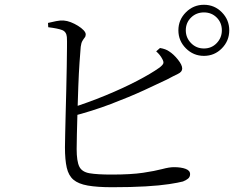

<svg xmlns="http://www.w3.org/2000/svg" viewBox="-20 -789 1040 804"><path d="M834 -555Q790 -555 758.5 -586.5Q727 -618 727 -662Q727 -706 758.5 -737.5Q790 -769 834 -769Q878 -769 909 -737.5Q940 -706 940 -662Q940 -618 909 -586.5Q878 -555 834 -555ZM450 -5Q387 -5 347.5 -12Q308 -19 287.5 -36.5Q267 -54 259.5 -87Q252 -120 252 -172Q252 -192 253 -229.5Q254 -267 255 -314.5Q256 -362 257.5 -413Q259 -464 259.5 -509.5Q260 -555 260.5 -588Q261 -621 260 -634Q258 -656 240.5 -663Q223 -670 182 -675L181 -693Q198 -697 215 -700.5Q232 -704 247 -703Q261 -702 276.5 -696Q292 -690 306.5 -681Q321 -672 330 -662.5Q339 -653 339 -645Q339 -637 334.5 -631.5Q330 -626 325 -617.5Q320 -609 318 -593Q316 -571 313 -527Q310 -483 308 -429.5Q306 -376 304.5 -323Q303 -270 302 -228Q301 -186 301 -165Q301 -114 312 -91.5Q323 -69 355 -63.5Q387 -58 448 -58Q529 -58 579 -65.5Q629 -73 659 -81Q689 -89 708 -89Q738 -89 757 -82Q776 -75 776 -60Q776 -48 767.5 -41Q759 -34 746 -29Q727 -24 688 -18Q649 -12 589.5 -8.5Q530 -5 450 -5ZM272 -335Q348 -359 421 -389Q494 -419 553.5 -450Q613 -481 648 -506Q662 -517 664 -524Q666 -531 659 -543Q655 -551 648.5 -559Q642 -567 634 -574L650 -588Q662 -586 671.5 -582.5Q681 -579 688 -574Q707 -562 725 -539.5Q743 -517 743 -502Q743 -488 725 -479.5Q707 -471 679 -456Q644 -439 583 -411Q522 -383 444.5 -353.5Q367 -324 278 -301ZM834 -586Q866 -586 887.5 -608.5Q909 -631 909 -662Q909 -694 887.5 -715.5Q866 -737 834 -737Q802 -737 780 -715.5Q758 -694 758 -662Q758 -631 780 -608.5Q802 -586 834 -586Z"/></svg>

Font: Noto Serif HK ExtraLight Light
Style: Regular
Weight: 300
Version: Version 2.002-H1;hotconv 1.1.0;makeotfexe 2.6.0